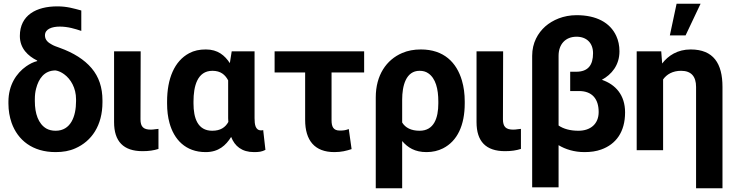

<svg xmlns="http://www.w3.org/2000/svg" viewBox="-20 -802 3911 1025"><path d="M25 -249C25 -212 31 -178 42 -146C75 -54 153 10 277 10C316 10 351 4 382 -10C469 -48 527 -132 527 -256V-266C527 -335 508 -392 469 -438C430 -484 373 -520 298 -547C281 -553 267 -558 257 -564C238 -574 220 -588 220 -613C220 -648 259 -660 299 -660C343 -660 381 -648 414 -637V-746C373 -757 338 -768 286 -768C174 -768 86 -721 86 -610C86 -543 130 -503 178 -479L179 -476C158 -471 139 -461 120 -448C67 -411 25 -347 25 -259ZM166 -262V-272C166 -293 168 -312 173 -330C186 -380 215 -426 277 -426C294 -423 308 -416 322 -406C358 -380 386 -332 386 -272V-262C386 -181 358 -104 277 -104C258 -104 241 -108 227 -116C185 -141 166 -195 166 -262Z M589 -150C589 -47 639 5 741 5C775 5 801 1 826 -7V-114L808 -112C801 -111 794 -110 785 -110C746 -110 730 -125 730 -165L731 -528H589Z M872 -250C872 -212 876 -177 885 -145C909 -58 970 10 1078 10C1147 10 1186 -26 1214 -71C1233 -22 1271 10 1336 10C1362 10 1378 8 1397 -2L1385 -108C1382 -106 1379 -106 1374 -106C1343 -106 1339 -138 1339 -171V-528H1217L1207 -465C1180 -506 1143 -538 1079 -538C1045 -538 1016 -532 990 -518C911 -476 872 -382 872 -260ZM1013 -250V-260C1013 -341 1033 -424 1114 -424C1158 -424 1182 -403 1198 -373V-171C1198 -164 1199 -158 1199 -151C1183 -122 1157 -104 1113 -104C1035 -104 1013 -172 1013 -250Z M1446 -415H1609V-162C1609 -52 1660 10 1765 10C1803 10 1829 3 1857 -6L1842 -113C1825 -107 1816 -105 1794 -105C1760 -105 1750 -125 1750 -160V-415H1924V-528H1446Z M1986 203H2127V-49C2157 -14 2195 10 2257 10C2290 10 2319 3 2345 -10C2422 -49 2461 -134 2461 -250V-260C2461 -301 2456 -338 2446 -372C2418 -468 2350 -538 2227 -538C2190 -538 2157 -532 2127 -519C2043 -483 1986 -401 1986 -282ZM2127 -148V-270C2127 -344 2147 -424 2220 -424C2238 -424 2253 -420 2266 -411C2306 -384 2320 -327 2320 -260V-250C2320 -172 2297 -104 2220 -104C2175 -104 2144 -120 2127 -148Z M2524 -150C2524 -47 2574 5 2676 5C2710 5 2736 1 2761 -7V-114L2743 -112C2736 -111 2729 -110 2720 -110C2681 -110 2665 -125 2665 -165L2666 -528H2524Z M2821 198H2962V-27C2998 -5 3046 10 3100 10C3133 10 3163 6 3190 -4C3268 -32 3317 -97 3317 -202C3317 -295 3266 -351 3193 -376C3245 -404 3287 -454 3287 -528C3287 -559 3281 -586 3270 -610C3237 -682 3163 -721 3058 -721C2988 -721 2930 -695 2891 -661C2852 -626 2821 -574 2821 -504ZM2962 -132V-504C2962 -565 2998 -606 3058 -606C3112 -606 3146 -572 3146 -518C3146 -455 3120 -419 3056 -419H3024V-316H3071C3141 -316 3176 -274 3176 -204C3176 -140 3132 -104 3068 -104C3024 -104 2988 -114 2962 -132Z M3379 0H3520V-378C3539 -405 3571 -424 3616 -424C3670 -424 3696 -394 3696 -338V203H3837V-338C3837 -463 3789 -538 3667 -538C3597 -538 3547 -505 3515 -463L3510 -528H3379ZM3556 -613H3640L3720 -782H3592Z"/></svg>

Font: Asimov Pro
Style: Bd
Weight: 700
Designer: Google
Version: Version 2.000980; 2014